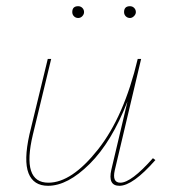

<svg xmlns="http://www.w3.org/2000/svg" viewBox="-20 -596 550 619"><path d="M213 -557Q213 -576 232 -576Q240 -576 245.5 -570.5Q251 -565 251 -557Q251 -550 245.5 -544Q240 -538 232 -538Q224 -538 218.5 -543.5Q213 -549 213 -557ZM399 -538Q391 -538 385.5 -543.5Q380 -549 380 -557Q380 -576 399 -576Q407 -576 412.5 -570.5Q418 -565 418 -557Q418 -550 412 -544Q406 -538 399 -538ZM473 -86 481 -80Q408 3 365 3Q327 3 339 -49L391 -269Q340 -138 269 -67.5Q198 3 135 3Q88 3 72 -37.5Q56 -78 75 -163L134 -406H145L86 -162Q49 -7 136 -7Q211 -7 295.5 -113.5Q380 -220 424 -406H435L350 -47Q341 -7 368 -7Q403 -7 473 -86Z"/></svg>

Font: EauTestInfant Hairline
Style: Italic
Weight: 250
Italic angle: -12°
Designer: Christian Thalmann (Catharsis Fonts)
Version: Version 0.001;PS 000.001;hotconv 1.0.88;makeotf.lib2.5.64775